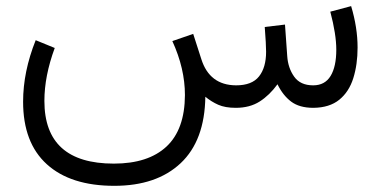

<svg xmlns="http://www.w3.org/2000/svg" viewBox="-20 -351 1239 625"><path d="M747.6 0Q712.9 0 690.4 -10Q668 -20 648.4 -36.1Q646.5 106.4 568.1 180.2Q489.7 253.9 352.1 253.9Q210 253.9 132.6 183.8Q55.2 113.8 55.2 -20Q55.2 -117.7 96.2 -220.2L158.2 -194.8Q124.5 -103.5 124.5 -22.5Q124.5 181.6 350.6 181.6Q462.4 181.6 522 126Q581.5 70.3 582 -41.5Q582 -127.9 541 -217.3L608.9 -240.7L635.3 -158.7Q662.1 -73.7 748.5 -73.2Q800.3 -73.2 823.2 -102.3Q846.2 -131.3 846.2 -182.6Q846.2 -205.6 841.8 -263.2L907.7 -271L915 -168.5Q917.5 -129.9 937.5 -101.6Q957.5 -73.2 999.5 -73.2Q1037.6 -73.2 1056.2 -103.8Q1074.7 -134.3 1074.7 -189Q1074.7 -239.3 1055.2 -313L1123 -331.1Q1144 -261.2 1144 -196.3Q1144 -141.1 1130.1 -96.7Q1116.2 -52.2 1084.5 -26.4Q1052.7 -0.5 1000 0Q954.6 0 927.7 -20.3Q900.9 -40.5 883.3 -76.7Q857.4 -41 825.2 -20.5Q793 0 747.6 0Z"/></svg>

Font: Vazir Light
Style: Light
Weight: 300
Designer: Saber Rastikerdar
Foundry: Saber Rastikerdar
Version: Version 30.0.0